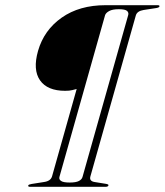

<svg xmlns="http://www.w3.org/2000/svg" viewBox="-20 -720 635 740"><path d="M126.5 -523.5Q149.5 -604 217.8 -652Q286 -700 387 -700H587.5Q596 -700 594.5 -695Q593.5 -691 582.5 -689L533.5 -681.5Q508.5 -677.5 503.5 -660.5L328.5 -40.5Q323 -22 344.5 -18.5L388 -11.5Q399.5 -9.5 398 -5.5Q396.5 0 386.5 0H96Q87 0 89 -5.5Q90 -9 102 -11L149.5 -18.5Q175 -22 180.5 -40L275.5 -377Q269 -375.5 258.8 -372.8Q248.5 -370 231 -370Q162.5 -370 134.2 -410.5Q106 -451 126.5 -523.5ZM298 -38 474 -661.5Q477 -671 469.8 -677.8Q462.5 -684.5 438 -684.5Q413.5 -684.5 400.8 -677.5Q388 -670.5 385 -661.5L209 -38Q206.5 -29 215 -22.8Q223.5 -16.5 248.5 -16.5Q273 -16.5 284.2 -22.5Q295.5 -28.5 298 -38Z"/></svg>

Font: Fraunces 72pt S000 Thin
Style: Italic
Weight: 100
Italic angle: -16°
Version: Version 1.000; ttfautohint (v1.8.3)